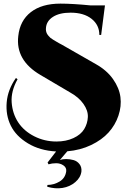

<svg xmlns="http://www.w3.org/2000/svg" viewBox="-20 -734 711 1061"><path d="M322 -487 509 -380Q570 -346 604.5 -297Q639 -248 645.5 -197.5Q652 -147 634.5 -95Q617 -43 580 -2Q543 39 483.5 67.5Q424 96 352 102L311 150Q325 145 345.5 145Q366 145 386 150.5Q406 156 419 172.5Q432 189 430 213Q426 247 396 272.5Q366 298 325.5 304.5Q285 311 241 298L242 288Q278 288 309.5 269Q341 250 346 212Q348 192 330.5 180Q313 168 290.5 168Q268 168 248 174L243 164L290 103Q200 98 134 58Q68 18 39.5 -40Q11 -98 17 -168.5Q23 -239 68 -303L77 -296Q40 -230 44.5 -168Q49 -106 80.5 -58Q112 -10 169 19Q226 48 292 48Q345 48 386 29Q427 10 445.5 -21Q464 -52 465.5 -87.5Q467 -123 441 -160Q415 -197 366 -224L203 -320Q65 -401 81 -535Q90 -620 150.5 -667Q211 -714 314 -714Q380 -714 482 -704H560L539 -541H529Q529 -596 486 -630Q443 -664 370 -664Q309 -664 273 -641Q237 -618 234 -580Q233 -571 234.5 -563Q236 -555 239 -549Q242 -543 248 -536Q254 -529 258.5 -525Q263 -521 273 -515Q283 -509 288 -506Q293 -503 305 -496Q317 -489 322 -487Z"/></svg>

Font: Cinzel Decorative Black
Style: Regular
Weight: 900
Designer: Natanael Gama
Version: Version 1.001;PS 001.001;hotconv 1.0.56;makeotf.lib2.0.21325